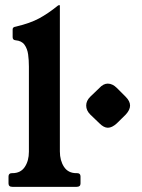

<svg xmlns="http://www.w3.org/2000/svg" viewBox="-20 -724 550 744"><path d="M279 -53Q292 -53 292 -40V-13Q292 0 277 0H28Q13 0 13 -13V-40Q13 -53 26 -53H28Q60 -53 76 -77Q92 -101 92 -136V-466Q92 -491 89 -513Q86 -535 75 -550.5Q64 -566 40 -568Q29 -569 29 -580V-610Q29 -615 32 -617.5Q35 -620 42 -621Q97 -634 132 -653Q167 -672 204 -702Q207 -704 209 -704H210Q212 -704 212 -702V-137Q212 -102 228 -77.5Q244 -53 276 -53ZM365 -383Q380.6 -400 397.6 -400Q416 -400 433 -383L467 -349Q484 -332 484 -315Q484 -298 466.9 -279.7L432.6 -245.9Q414 -229 398 -229Q382.3 -229 365.3 -246.1L329.7 -280.3Q314 -296 314 -315Q314 -333.4 329.6 -349Z"/></svg>

Font: Young Serif Light
Style: Regular
Weight: 300
Designer: Bastien Sozeau
Foundry: NBR — Bastien Sozeau
Version: Version 5.001